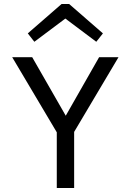

<svg xmlns="http://www.w3.org/2000/svg" viewBox="-20 -941 654 961"><path d="M119.1 -773.9 288.1 -920.9H326.2L495.1 -773.9L461.9 -731.9L307.1 -848.1L151.9 -731.9ZM573.2 -654.8 351.1 -280.8V0H264.2V-278.8L41 -654.8H141.1L309.1 -361.8L476.1 -654.8Z"/></svg>

Font: IntelOne Mono
Style: Regular
Weight: 400
Designer: Fred Shallcrass
Foundry: Frere-Jones Type LLC
Version: Version 1.200;hotconv 1.1.0;makeotfexe 2.6.0;FJTRelease1.2